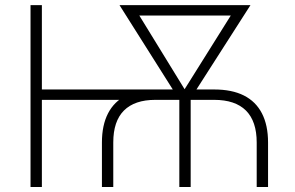

<svg xmlns="http://www.w3.org/2000/svg" viewBox="-20 -748 1180 768"><path d="M387.7 0V-178.2Q387.7 -247.1 412.1 -294.4Q436.5 -341.8 484.4 -366Q532.2 -390.1 601.6 -390.1H836.9Q907.7 -390.1 955.6 -366Q1003.4 -341.8 1027.8 -294.4Q1052.2 -247.1 1052.2 -178.2V0H1006.8V-178.2Q1006.8 -262.7 963.9 -305.7Q920.9 -348.6 836.4 -348.6H601.6Q518.6 -348.6 475.8 -305.9Q433.1 -263.2 433.1 -178.2V0ZM102.1 0V-727.5H147.5V0ZM132.3 -348.6V-390.1H641.1V-348.6ZM697.3 0V-373H742.7V0ZM702.6 -340.3 458 -727.5H511.7L729.5 -373L724.6 -340.3ZM711.9 -340.3 708 -374.5 929.2 -727.5H981.9L733.9 -340.3ZM496.6 -686V-727.5H939.9V-686Z"/></svg>

Font: Inter 16pt ExtraLight
Style: Regular
Weight: 250
Version: Version 4.001;git-66647c0bb